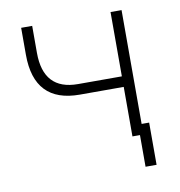

<svg xmlns="http://www.w3.org/2000/svg" viewBox="-75 -587 736 787"><g transform="rotate(-10 293.0 -193.5)"><path d="M467.8 131.8V0H436.5V-206.1H253.9Q64.5 -206.1 64.5 -405.3V-517.6H110.4V-405.3Q110.4 -250 253.9 -250H436.5V-517.6H482.4V-43.9H513.7V131.8Z"/></g></svg>

Font: Cascadia Mono ExtraLight
Style: Regular
Weight: 200
Monospace: yes
Designer: Aaron Bell
Foundry: Saja Typeworks
Version: Version 2404.023; ttfautohint (v1.8.4)